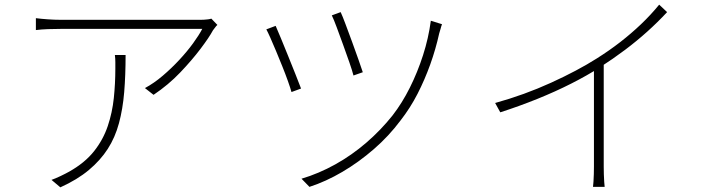

<svg xmlns="http://www.w3.org/2000/svg" viewBox="-20 -782 3040 824"><path d="M913 -675Q908 -671 903.5 -664.5Q899 -658 894 -652Q878 -622 841 -573Q804 -524 753.5 -471Q703 -418 639 -375L602 -404Q641 -425 678.5 -457Q716 -489 749.5 -525Q783 -561 808.5 -596Q834 -631 848 -658Q832 -658 793 -658Q754 -658 701 -658Q648 -658 588 -658Q528 -658 469.5 -658Q411 -658 362 -658Q313 -658 280.5 -658Q248 -658 240 -658Q215 -658 186.5 -657Q158 -656 134 -653V-704Q157 -701 186 -699Q215 -697 240 -697Q248 -697 281 -697Q314 -697 363.5 -697Q413 -697 471.5 -697Q530 -697 589.5 -697Q649 -697 701.5 -697Q754 -697 791 -697Q828 -697 843 -697Q849 -697 857 -697.5Q865 -698 873 -699Q881 -700 887 -702ZM519 -546Q519 -459 513 -386.5Q507 -314 490.5 -253Q474 -192 442.5 -143Q411 -94 361.5 -52.5Q312 -11 239 22L201 -10Q218 -16 240 -26.5Q262 -37 278 -46Q345 -84 384 -133.5Q423 -183 442.5 -241Q462 -299 468.5 -361.5Q475 -424 475 -487Q475 -501 475 -515.5Q475 -530 473 -546Z M1442 -730Q1450 -713 1463 -678Q1476 -643 1491 -602.5Q1506 -562 1518.5 -526Q1531 -490 1537 -472L1497 -458Q1492 -478 1479.5 -514Q1467 -550 1452.5 -590Q1438 -630 1425 -665Q1412 -700 1404 -716ZM1877 -678Q1874 -671 1871 -659Q1868 -647 1865 -639Q1850 -571 1826.5 -505.5Q1803 -440 1772 -379.5Q1741 -319 1699 -265Q1649 -198 1584.5 -142Q1520 -86 1449.5 -44.5Q1379 -3 1308 20L1274 -15Q1348 -37 1419 -76.5Q1490 -116 1552.5 -170Q1615 -224 1665 -287Q1706 -340 1739 -406Q1772 -472 1795.5 -545Q1819 -618 1829 -693ZM1163 -671Q1171 -653 1185.5 -618Q1200 -583 1216.5 -542Q1233 -501 1248 -463.5Q1263 -426 1272 -402L1231 -387Q1226 -405 1215.5 -434.5Q1205 -464 1191.5 -497.5Q1178 -531 1164.5 -563.5Q1151 -596 1140 -620.5Q1129 -645 1123 -656Z M2105 -340Q2231 -375 2345 -427Q2459 -479 2541 -531Q2595 -565 2642 -601.5Q2689 -638 2731 -678Q2773 -718 2809 -762L2843 -730Q2803 -687 2758 -646.5Q2713 -606 2662.5 -568Q2612 -530 2553 -492Q2500 -458 2432 -423.5Q2364 -389 2286 -357.5Q2208 -326 2127 -300ZM2529 -508 2571 -528V-67Q2571 -52 2571.5 -34.5Q2572 -17 2573 -2.5Q2574 12 2575 20H2525Q2526 12 2527 -2.5Q2528 -17 2528.5 -34.5Q2529 -52 2529 -67Z"/></svg>

Font: Noto Sans TC ExtraLight
Style: Regular
Weight: 250
Designer: Ryoko NISHIZUKA  (kana, bopomofo & ideographs); Paul D. Hunt (Latin, Greek & Cyrillic); Sandoll Communications , Soo-you
Foundry: Adobe
Version: Version 2.004-H2;hotconv 1.0.118;makeotfexe 2.5.65603